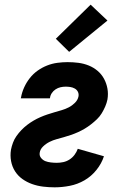

<svg xmlns="http://www.w3.org/2000/svg" viewBox="-20 -794 540 822"><path d="M214 8Q189 8 164.5 5Q140 2 117.5 -6Q95 -14 76 -27.5Q57 -41 44.5 -60.5Q32 -80 27.5 -104Q23 -128 27 -153Q30 -168 35.5 -183Q41 -198 50.5 -211.5Q60 -225 71.5 -237Q83 -249 96 -259Q109 -269 123.5 -277.5Q138 -286 153 -292.5Q168 -299 183 -304Q198 -309 213.5 -313.5Q229 -318 244.5 -322.5Q260 -327 274.5 -334.5Q289 -342 301 -354Q313 -366 316 -381Q318 -392 313.5 -401Q309 -410 300 -415Q291 -420 281 -421.5Q271 -423 261 -423Q250 -423 239 -420.5Q228 -418 218 -411.5Q208 -405 201.5 -395Q195 -385 194 -374L193 -373H69L70 -377Q74 -399 83.5 -420Q93 -441 107.5 -459.5Q122 -478 141 -491.5Q160 -505 181.5 -513.5Q203 -522 225.5 -525Q248 -528 269 -528Q293 -528 316 -525Q339 -522 360 -513.5Q381 -505 398 -490.5Q415 -476 425.5 -456.5Q436 -437 440 -414.5Q444 -392 440 -368Q437 -353 430.5 -338Q424 -323 415.5 -309Q407 -295 395 -283.5Q383 -272 369.5 -261.5Q356 -251 342.5 -243Q329 -235 313.5 -228Q298 -221 283 -216Q268 -211 252.5 -206.5Q237 -202 222 -198Q207 -194 192 -186.5Q177 -179 164.5 -167Q152 -155 150 -140Q148 -127 156 -117.5Q164 -108 174.5 -104Q185 -100 198 -98.5Q211 -97 223 -97Q237 -97 251 -100Q265 -103 277.5 -111Q290 -119 299 -131Q308 -143 313 -157L425 -125Q415 -94 393 -66.5Q371 -39 341.5 -22Q312 -5 279 1.5Q246 8 214 8ZM276 -572 219 -628 368 -774 440 -706Z"/></svg>

Font: Iosevka Extrabold
Style: Italic
Weight: 800
Italic angle: -9°
Monospace: yes
Designer: Belleve Invis
Foundry: Belleve Invis
Version: Version 32.5.0; ttfautohint (v1.8.4)